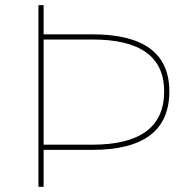

<svg xmlns="http://www.w3.org/2000/svg" viewBox="-20 -719 702 739"><path d="M147.9 -162.1H335Q611.8 -162.1 611.8 -367.2Q611.8 -567.4 335 -566.9H147.9ZM147.9 -586.9H335Q631.8 -586.9 631.8 -367.2Q631.8 -142.1 335 -142.1H147.9V0H127.9V-699.2H147.9Z"/></svg>

Font: Montserrat-Hairline
Style: Regular
Weight: 250
Designer: Julieta Ulanovsky
Foundry: Julieta Ulanovsky
Version: Version 1.000;PS 002.000;hotconv 1.0.70;makeotf.lib2.5.58329